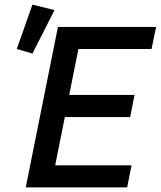

<svg xmlns="http://www.w3.org/2000/svg" viewBox="-20 -815 699 835"><path d="M533 0H92L232 -698H659L639 -602H321L281 -402H565L546 -306H262L220 -96H552ZM217 -771 121 -582 53 -602 121 -795Z"/></svg>

Font: IBM Plex Sans Medium
Style: Italic
Weight: 500
Italic angle: -11.31°
Designer: Mike Abbink, Paul van der Laan, Pieter van Rosmalen
Foundry: Bold Monday
Version: Version 3.201